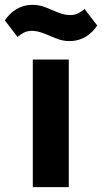

<svg xmlns="http://www.w3.org/2000/svg" viewBox="-66 -770 420 790"><path d="M69 0V-525H217V0ZM220 -601C189 -601 168 -610 143 -621C114 -633 92 -643 65 -643C42 -643 27 -635 6 -618L-46 -686C-22 -722 15 -750 68 -750C99 -750 120 -741 145 -730C174 -718 196 -708 223 -708C246 -708 261 -716 282 -733L334 -665C310 -629 273 -601 220 -601Z"/></svg>

Font: Plexus Sans Bold
Style: Regular
Weight: 700
Version: Version 2.001;PS 002.001;hotconv 1.0.70;makeotf.lib2.5.58329